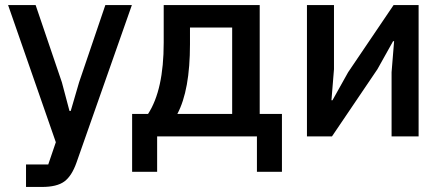

<svg xmlns="http://www.w3.org/2000/svg" viewBox="-20 -540 1755 760"><path d="M293 -214 397 -520H502L283 103Q264 157 234.5 178.5Q205 200 146 200H83V111H171L201 23L12 -520H121L225 -214L255 -101H260Z M503 140V-89H566Q628 -184 628 -371V-520H1008V-89H1096V140H997V0H602V140ZM682 -89H899V-431H732V-365Q732 -183 682 -89Z M1195 0V-520H1302V-266L1292 -143H1296L1358 -254L1538 -520H1637V0H1530V-254L1540 -377H1536L1474 -266L1294 0Z"/></svg>

Font: IBM Plex Sans Medm
Style: Regular
Weight: 500
Designer: Mike Abbink, Paul van der Laan, Pieter van Rosmalen
Foundry: Bold Monday
Version: Version 3.005